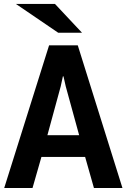

<svg xmlns="http://www.w3.org/2000/svg" viewBox="-20 -937 632 957"><path d="M293.5 -556.6 282.7 -506.8 216.3 -263.2H374.5L307.6 -506.8L296.4 -556.6ZM448.2 0 404.3 -154.8H186.5L142.1 0H1L224.6 -710.9H367.7L590.3 0ZM388.7 -773.9H270L59.1 -917.5H253.9Z"/></svg>

Font: Ufes Sans
Style: Bold
Weight: 700
Designer: Ricardo Esteves & Filipe Motta
Foundry: ProDesignUfes - Ricardo Esteves, Filipe Motta (This is a derivative work, based on Roboto family, by Christian Robertson
Version: Version 2.0